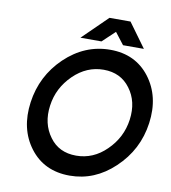

<svg xmlns="http://www.w3.org/2000/svg" viewBox="-95 -967 945 1061"><g transform="rotate(10 377.0 -436.5)"><path d="M294 -749H412L482 -815L533 -749H650L551 -885H433ZM452 -597Q548 -597 601 -525Q628 -489 638 -445.5Q648 -402 641 -350Q627 -248 552 -175Q479 -103 383 -103Q286 -103 234 -175Q180 -248 194 -350Q201 -402 223.5 -445.5Q246 -489 283 -525Q357 -597 452 -597ZM469 -712Q326 -712 215 -606Q106 -501 85 -350Q64 -199 143 -94Q223 12 367 12Q507 12 616 -91Q729 -197 750 -350Q771 -502 690 -608Q610 -712 469 -712Z"/></g></svg>

Font: Unageo
Style: SemiBold-Italic
Weight: 600
Designer: Richard Sepsi
Foundry: Richard Sepsi
Version: Version 2.000